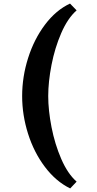

<svg xmlns="http://www.w3.org/2000/svg" viewBox="-20 -834 542 1075"><path d="M104 -296Q104 -404 137.5 -509.5Q171 -615 232 -696Q293 -777 372 -814L409 -776Q359 -732 323 -649Q287 -566 268.5 -471Q250 -376 250 -296Q250 -217 268.5 -122Q287 -27 323 56Q359 139 409 183L373 221Q293 182 231.5 100.5Q170 19 137 -85.5Q104 -190 104 -296Z"/></svg>

Font: Be Vietnam ExtraBold
Style: Regular
Weight: 800
Designer: Gabriel Lam
Foundry: TypeRant
Version: Version 4.000